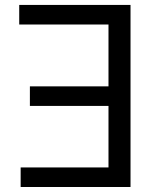

<svg xmlns="http://www.w3.org/2000/svg" viewBox="-20 -747 627 767"><path d="M56.8 -649.1V-727.3H501.4V0H62.5V-78.1H413.4V-323.9H99.4V-402H413.4V-649.1Z"/></svg>

Font: Inter UI
Style: Regular
Weight: 400
Designer: Rasmus Andersson
Foundry: rsms
Version: Version 2.2